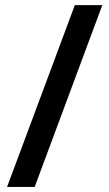

<svg xmlns="http://www.w3.org/2000/svg" viewBox="-20 -734 430 754"><path d="M381.8 -713.9 116.2 0H7.8L273.9 -713.9Z"/></svg>

Font: f4497506088       
Style: Regular
Weight: 600
Foundry: Ascender Corporation
Version: Version 1.10